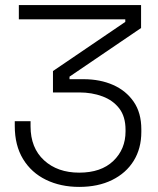

<svg xmlns="http://www.w3.org/2000/svg" viewBox="-20 -720 619 754"><path d="M38 -225V-244H100V-224Q100 -139 153 -90.5Q206 -42 291 -42Q377 -42 425 -88Q473 -134 473 -204V-210Q473 -262 448.5 -294Q424 -326 382.5 -341.5Q341 -357 291 -357H188V-441L472 -634V-644H54V-700H534V-610L253 -419V-409H308Q373 -409 424 -386.5Q475 -364 505 -320.5Q535 -277 535 -212V-202Q535 -137 505 -88.5Q475 -40 420 -13Q365 14 291 14Q218 14 160.5 -14Q103 -42 70.5 -95.5Q38 -149 38 -225Z"/></svg>

Font: Space Grotesk Frontify Light
Style: Regular
Weight: 300
Designer: Florian Karsten
Version: Version 2.000